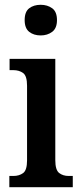

<svg xmlns="http://www.w3.org/2000/svg" viewBox="-20 -782 343 802"><path d="M150 -634Q121 -634 102 -649Q83 -664 83 -698Q83 -733 102 -747.5Q121 -762 150 -762Q178 -762 198 -747.5Q218 -733 218 -698Q218 -664 198 -649Q178 -634 150 -634ZM19 0V-47H36Q60 -47 76.5 -59Q93 -71 93 -112V-424Q93 -465 76.5 -477Q60 -489 36 -489H20V-536H211V-113Q211 -72 227 -59.5Q243 -47 267 -47H284V0Z"/></svg>

Font: Noto Serif Condensed SemiBold
Style: Regular
Weight: 600
Width: 3
Designer: Monotype Design Team
Foundry: Monotype Imaging Inc.
Version: Version 2.013